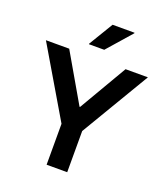

<svg xmlns="http://www.w3.org/2000/svg" viewBox="-158 -1001 965 1110"><g transform="rotate(20 324.0 -445.5)"><path d="M260 0V-251.7L10 -675H153.3L324.2 -380H327.5L500 -675H637.5L386.7 -253.3V0ZM251.7 -738.3V-741.7L341.7 -890.8H476.7V-887.5L345.8 -738.3Z"/></g></svg>

Font: Funnel Display Light SemiBold
Style: Regular
Weight: 600
Version: Version 1.000